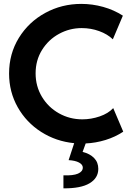

<svg xmlns="http://www.w3.org/2000/svg" viewBox="-20 -748 695 1011"><path d="M416 134.3Q416 118.7 396.2 107.9Q376.5 97.2 341.3 95.2L370.6 5.9Q275.4 -3.4 197 -53.2Q118.7 -103 73.2 -183.6Q27.8 -264.2 27.8 -360.8Q27.8 -464.8 79.3 -548.6Q130.9 -632.3 218 -679.9Q305.2 -727.5 408.2 -727.5Q466.3 -727.5 523.2 -711.7Q580.1 -695.8 627 -665.5L574.2 -541Q545.9 -568.4 502.2 -584.2Q458.5 -600.1 410.2 -600.1Q346.7 -600.1 291 -569.8Q235.4 -539.6 201.4 -485.1Q167.5 -430.7 167.5 -361.8Q167.5 -293.9 200.7 -238.5Q233.9 -183.1 290.3 -151.4Q346.7 -119.6 413.6 -119.6Q460 -119.6 504.9 -135Q549.8 -150.4 576.2 -178.7L628.9 -54.7Q587.4 -26.9 535.9 -11Q484.4 4.9 431.2 7.3L415 51.8Q453.6 61.5 475.6 84.2Q497.6 106.9 497.6 141.1Q497.6 189.5 451.7 217Q405.8 244.6 314 243.7V175.3Q365.2 177.2 390.6 166.3Q416 155.3 416 134.3Z"/></svg>

Font: Reddit Sans
Style: Bold
Weight: 700
Designer: Stephen Hutchings
Foundry: Reddit
Version: Version 1.013